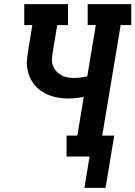

<svg xmlns="http://www.w3.org/2000/svg" viewBox="-20 -755 653 926"><path d="M387 151 412 0H301V-101H353L384 -288Q366 -284 347 -282Q328 -280 309 -280Q286 -280 263 -283.5Q240 -287 219 -295Q198 -303 179.5 -315.5Q161 -328 147 -345Q133 -362 124 -382.5Q115 -403 111.5 -425.5Q108 -448 110.5 -471.5Q113 -495 117 -519L136 -634H97V-735H308V-634H256L234 -502Q231 -486 230.5 -469Q230 -452 235.5 -437.5Q241 -423 251.5 -411.5Q262 -400 275.5 -392.5Q289 -385 305.5 -382Q322 -379 338 -379Q354 -379 369.5 -381Q385 -383 401 -387L442 -634H403V-735H613V-634H562L473 -101H531L489 151Z"/></svg>

Font: Iosevka Etoile Oblique
Style: Bold
Weight: 700
Italic angle: -9°
Designer: Belleve Invis
Foundry: Belleve Invis
Version: Version 15.5.2; ttfautohint (v1.8.4)